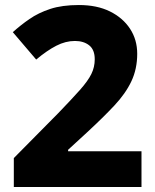

<svg xmlns="http://www.w3.org/2000/svg" viewBox="-20 -744 618 764"><path d="M543 0H35V-115L212 -294Q266 -350 298 -386Q330 -422 343.5 -449.5Q357 -477 357 -508Q357 -546 335 -563.5Q313 -581 278 -581Q241 -581 204 -562Q167 -543 124 -507L31 -616Q62 -644 97.5 -668.5Q133 -693 180 -708.5Q227 -724 294 -724Q366 -724 417.5 -698.5Q469 -673 497.5 -629.5Q526 -586 526 -530Q526 -470 503 -421Q480 -372 435 -324Q390 -276 325 -216L251 -148V-142H543Z"/></svg>

Font: Noto Sans Thai ExtraBold
Style: Regular
Weight: 800
Version: Version 2.001